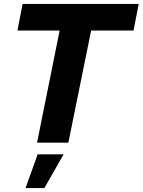

<svg xmlns="http://www.w3.org/2000/svg" viewBox="-20 -720 720 969"><path d="M680 -700 654 -566H440L325 0H167L281 -566H68L94 -700ZM170 59H301L204 229H109Z"/></svg>

Font: Gontserrat SemiBold
Style: Italic
Weight: 600
Italic angle: -11.3°
Designer: Julieta Ulanovsky
Foundry: Julieta Ulanovsky
Version: Version 6.001